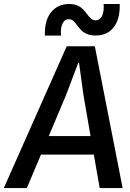

<svg xmlns="http://www.w3.org/2000/svg" viewBox="-46 -964 666 984"><path d="M-26.5 0 296 -727H440L582.5 0H465L427 -216L485.5 -171.5H138L187 -266.5H468L426.5 -217.5L382 -475.5L359 -642H355L292 -475.5L91.5 0ZM444 -782Q416 -782 398 -790.5Q380 -799 368.2 -811.5Q356.5 -824 347.8 -836.2Q339 -848.5 329.8 -857Q320.5 -865.5 307 -865.5Q284 -865.5 273.5 -841Q263 -816.5 267 -781.5H184Q181.5 -859 215.8 -901.2Q250 -943.5 307.5 -943.5Q335 -943.5 352.5 -935Q370 -926.5 381.5 -914.2Q393 -902 402 -889.5Q411 -877 420.5 -868.5Q430 -860 444 -860Q466 -860 477 -882.2Q488 -904.5 485 -943.5H567.5Q570 -868 537.2 -825Q504.5 -782 444 -782Z"/></svg>

Font: Spline Sans Mono Medium
Style: Italic
Weight: 500
Italic angle: -4°
Monospace: yes
Designer: Eben Sorkin, Mirko Velimirovic
Foundry: Sorkin Type
Version: Version 1.004